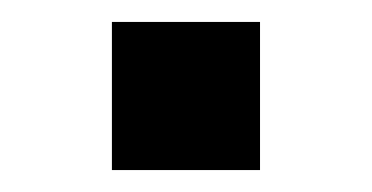

<svg xmlns="http://www.w3.org/2000/svg" viewBox="-20 -155 339 175"><path d="M82 0V-135H217V0Z"/></svg>

Font: Mohave Bold
Style: Regular
Weight: 700
Designer: Gumpita Rahayu
Foundry: Tokotype
Version: Version 2.002;PS 002.002;hotconv 1.0.88;makeotf.lib2.5.64775